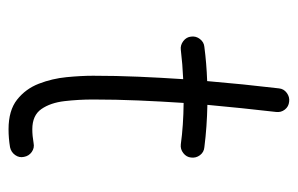

<svg xmlns="http://www.w3.org/2000/svg" viewBox="-141 -520 680 438"><g transform="rotate(90 199.0 -301.0)"><path d="M339.4 -397Q338.4 -386.2 329.3 -379.2Q320.3 -372.1 309.1 -373.5Q266.1 -379.4 214.8 -379.9Q211.4 -328.6 209.2 -277.1Q207 -225.6 207 -173.3Q207 -140.1 210.7 -108.2Q214.4 -76.2 228.8 -55.4Q243.2 -34.7 274.9 -34.7Q289.6 -34.7 306.2 -37.6Q317.4 -40 326.7 -33.4Q335.9 -26.9 337.9 -15.6Q340.3 -4.9 333.7 4.4Q327.1 13.7 315.9 16.1Q295.4 19.5 274.9 19.5Q231.9 19.5 207.3 0Q182.6 -19.5 170.9 -49.8Q159.2 -80.1 156 -113Q152.8 -146 152.8 -173.3Q152.8 -225.6 155 -276.9Q157.2 -328.1 160.6 -378.9Q126 -377.4 93.8 -373.5Q83 -372.1 73.7 -379.2Q64.5 -386.2 63.5 -397Q62 -408.2 69.1 -417.2Q76.2 -426.3 86.9 -427.2Q124 -432.1 165 -433.6Q168.5 -474.6 172.6 -515.4Q176.8 -556.2 181.6 -597.2Q182.6 -608.4 191.9 -615.2Q201.2 -622.1 211.9 -620.6Q223.1 -619.6 230 -610.8Q236.8 -602.1 235.4 -590.8Q231 -551.3 226.8 -512.2Q222.7 -473.1 219.2 -434.1Q244.1 -433.6 268.3 -431.9Q292.5 -430.2 315.9 -427.2Q327.1 -426.3 334 -417.2Q340.8 -408.2 339.4 -397Z"/></g></svg>

Font: Mikhak Light
Style: Regular
Weight: 300
Designer: Amin Abedi
Version: Version 3.3